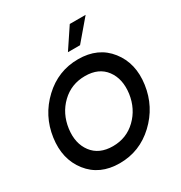

<svg xmlns="http://www.w3.org/2000/svg" viewBox="-226 -1161 1256 1331"><g transform="rotate(-30 402.0 -495.0)"><path d="M526.9 -1000H653.8L515.1 -836.9H418ZM624.5 -101.6Q505.9 9.8 345.9 9.8Q186 9.8 98.6 -101.6Q11.2 -212.9 34.2 -375Q57.1 -537.1 175.5 -648.4Q293.9 -759.8 453.9 -759.8Q613.8 -759.8 701.4 -648.4Q789.1 -537.1 766.1 -375Q743.2 -212.9 624.5 -101.6ZM363.8 -116.2Q472.7 -116.2 548.8 -189.7Q625 -263.2 641.1 -375Q656.2 -487.8 601.6 -561.3Q546.9 -634.8 437 -634.8Q327.1 -634.8 250.5 -561.3Q173.8 -487.8 158.2 -375Q143.1 -263.2 198.5 -189.7Q253.9 -116.2 363.8 -116.2Z"/></g></svg>

Font: Oakes Grotesk
Style: SemiBold Italic
Weight: 600
Designer: Samuel Oakes
Foundry: Samuel Oakes
Version: Version 1.0 | wf-rip DC20170320